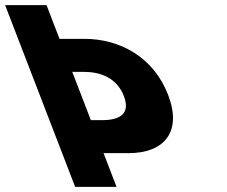

<svg xmlns="http://www.w3.org/2000/svg" viewBox="-219 -723 878 741"><path d="M-39.4 -703.1H-199.2L71 -1.9H230.8L180.7 -131.9H276.8C413.6 -131.9 485.3 -212.7 429.7 -357.2C373.7 -502.5 243.6 -573.1 106.8 -573.1H10.7ZM131.6 -259.4 59.9 -445.6H104.9C167.8 -445.6 231.6 -423.5 259.1 -352.1C286.3 -281.5 239.5 -259.4 176.6 -259.4Z"/></svg>

Font: Hussar
Style: BdOpOblFour
Weight: 700
Foundry: Cannot Into Space Fonts
Version: Version 2.00